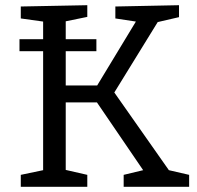

<svg xmlns="http://www.w3.org/2000/svg" viewBox="-20 -719 759 739"><path d="M420 -363 630 -64 708 -46V0H456V-46L531 -64L353 -325H233V-65L316 -46V0H60V-46L146 -64V-522H55V-568H146V-636L60 -648V-694L316 -699V-654L233 -637V-568H351V-522H233V-390H354L503 -636L424 -648V-694L669 -699V-653L587 -634Z"/></svg>

Font: Bitter Pro
Style: Regular
Weight: 400
Designer: Sol Matas, and Bitter project Authors
Foundry: Sol Matas
Version: Version 1.010